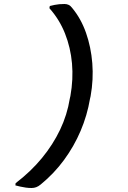

<svg xmlns="http://www.w3.org/2000/svg" viewBox="-20 -783 640 960"><path d="M184 139Q172 149 161 153Q150 157 138 157Q123 157 109 155Q95 153 81.5 150Q68 147 57 144L58 133Q134 75 189.5 7.5Q245 -60 280.5 -134.5Q316 -209 329 -290L332 -303Q347 -387 340 -466Q333 -545 305 -615.5Q277 -686 227 -742L229 -753Q241 -756 253 -758.5Q265 -761 277 -762Q289 -763 303 -763Q314 -763 323.5 -758.5Q333 -754 341 -743Q385 -690 410 -619Q435 -548 441.5 -467Q448 -386 433 -302L430 -289Q416 -206 383 -128.5Q350 -51 300 17Q250 85 184 139Z"/></svg>

Font: Rec Mono Semicasual
Style: Italic
Weight: 400
Italic angle: -10°
Version: Version 1.085; ttfautohint (v1.8.4.7-5d5b)